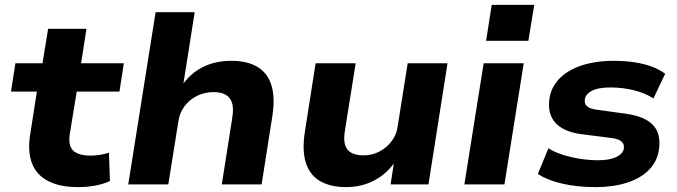

<svg xmlns="http://www.w3.org/2000/svg" viewBox="-20 -755 2772 786"><path d="M300 11Q224 11 176 -14.5Q128 -40 110.5 -87.5Q93 -135 103 -201L131 -380H25L43 -496H154L177 -637H334L312 -496H487L469 -380H294L266 -208Q258 -159 279.5 -138.5Q301 -118 351 -118Q370 -118 389 -121Q408 -124 426 -130L430 -14Q402 -1 369 5Q336 11 300 11Z M505 0 617 -705H777L729 -401H722Q758 -454 809.5 -480Q861 -506 927 -506Q991 -506 1032.5 -482Q1074 -458 1090.5 -408Q1107 -358 1095 -280L1051 0H888L931 -274Q937 -311 930 -333.5Q923 -356 904 -367Q885 -378 854 -378Q817 -378 785.5 -362Q754 -346 734.5 -319Q715 -292 710 -257L669 0Z M1396 11Q1334 11 1291.5 -13Q1249 -37 1232.5 -87.5Q1216 -138 1228 -215L1272 -496H1436L1392 -220Q1386 -185 1392.5 -162.5Q1399 -140 1418.5 -129.5Q1438 -119 1467 -119Q1504 -119 1534 -135Q1564 -151 1584 -178Q1604 -205 1608 -238L1649 -496H1812L1734 0H1579L1594 -98H1601Q1566 -45 1513.5 -17Q1461 11 1396 11Z M1970 -588 1993 -735H2167L2143 -588ZM1881 0 1960 -496H2124L2045 0Z M2418 11Q2342 11 2280.5 -3.5Q2219 -18 2182 -43L2225 -148Q2252 -131 2286.5 -120.5Q2321 -110 2357.5 -104.5Q2394 -99 2428 -99Q2476 -99 2503.5 -112.5Q2531 -126 2534 -148Q2536 -165 2524.5 -175.5Q2513 -186 2484 -190L2358 -206Q2286 -216 2253.5 -252.5Q2221 -289 2229 -349Q2235 -396 2268.5 -431.5Q2302 -467 2359.5 -486.5Q2417 -506 2494 -506Q2538 -506 2577.5 -500Q2617 -494 2649 -482Q2681 -470 2703 -453L2655 -352Q2620 -375 2573 -386Q2526 -397 2480 -397Q2427 -397 2401.5 -382.5Q2376 -368 2374 -347Q2372 -331 2382.5 -320.5Q2393 -310 2422 -306L2545 -289Q2620 -278 2653 -243.5Q2686 -209 2678 -146Q2672 -96 2637.5 -60.5Q2603 -25 2546.5 -7Q2490 11 2418 11Z"/></svg>

Font: Nunito Sans 10pt SemiExpanded ExtraBold
Style: Italic
Weight: 800
Width: 6
Italic angle: -9°
Designer: Vernon Adams
Foundry: Vernon Adams
Version: Version 3.101;gftools[0.9.27]